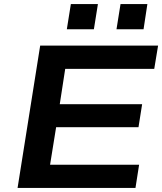

<svg xmlns="http://www.w3.org/2000/svg" viewBox="-20 -931 803 951"><path d="M67 0 179 -705H763L744 -590H303L276 -415H684L666 -301H258L228 -115H669L651 0ZM557 -786 577 -911H710L691 -786ZM311 -786 331 -911H465L445 -786Z"/></svg>

Font: Nunito Sans 10pt Expanded
Style: Bold Italic
Weight: 700
Width: 7
Italic angle: -9°
Designer: Vernon Adams
Foundry: Vernon Adams
Version: Version 3.101;gftools[0.9.27]